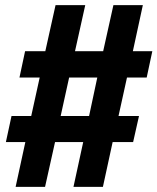

<svg xmlns="http://www.w3.org/2000/svg" viewBox="-20 -730 615 750"><path d="M41 0H156L195 -175H305L267 0H382L420 -175H500L523 -277H443L476 -427H553L575 -530H499L538 -710H423L383 -530H273L313 -710H197L157 -530H78L56 -427H135L102 -277H25L3 -175H79ZM217 -277 250 -427H360L328 -277Z"/></svg>

Font: Geist SemiBold
Style: Italic
Weight: 600
Italic angle: -12°
Designer: Basement.studio, Andrés Briganti, Mateo Zaragoza
Foundry: Basement.studio, Vercel, Andrés Briganti, Guido Ferreyra, Mateo Zaragoza
Version: Version 1.500